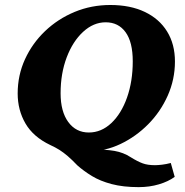

<svg xmlns="http://www.w3.org/2000/svg" viewBox="-20 -602 740 769"><path d="M535.2 147.5Q473.6 147.5 427.2 135.3Q380.9 123 348.1 103Q315.4 83 290 60.5Q268.6 38.1 251.5 23.4Q234.4 8.8 218.3 -1.5Q202.1 -11.7 180.7 -21.5Q113.3 -53.7 82 -107.4Q50.8 -161.1 50.8 -227.5Q50.8 -300.8 80.1 -364.7Q109.4 -428.7 160.6 -477.5Q211.9 -526.4 278.8 -554.2Q345.7 -582 421.9 -582Q502 -582 560.1 -554.2Q618.2 -526.4 649.4 -475.6Q680.7 -424.8 680.7 -355.5Q680.7 -284.2 651.9 -219.2Q623 -154.3 573.7 -104.5Q524.4 -54.7 462.9 -25.4Q401.4 3.9 335.9 3.9L342.8 -3.9Q402.3 -3.9 438.5 2.4Q474.6 8.8 502.9 27.3Q531.2 44.9 551.3 52.2Q571.3 59.6 600.6 59.6Q612.3 59.6 628.9 57.6Q645.5 55.7 664.1 50.8L679.7 106.4Q654.3 125 616.7 136.2Q579.1 147.5 535.2 147.5ZM335.9 -71.3Q385.7 -71.3 425.8 -108.9Q465.8 -146.5 488.8 -211.4Q511.7 -276.4 511.7 -356.4Q511.7 -433.6 482.9 -473.1Q454.1 -512.7 403.3 -512.7Q354.5 -512.7 313 -474.6Q271.5 -436.5 247.1 -372.1Q222.7 -307.6 222.7 -228.5Q222.7 -155.3 253.4 -113.3Q284.2 -71.3 335.9 -71.3Z"/></svg>

Font: Crimson Pro ExtraBold
Style: Italic
Weight: 800
Italic angle: -12°
Designer: Jacques Le Bailly
Foundry: Baron von Fonthausen
Version: Version 1.003